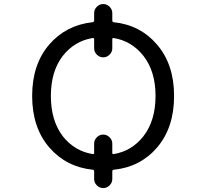

<svg xmlns="http://www.w3.org/2000/svg" viewBox="-20 -873 1040 971"><path d="M449.2 -93.8Q456.1 -92.8 456.1 -99.6V-146.5Q456.1 -165 469.7 -178.7Q483.4 -192.4 502 -192.4Q520.5 -192.4 534.2 -178.7Q547.9 -165 547.9 -146.5V-99.6Q547.9 -92.8 554.7 -93.8Q645.5 -108.4 705.1 -183.6Q766.6 -262.7 766.6 -387.7Q766.6 -512.7 705.1 -590.8Q645.5 -666 554.7 -680.7Q547.9 -681.6 547.9 -673.8V-628.9Q547.9 -610.4 534.2 -596.7Q520.5 -583 502 -583Q483.4 -583 469.7 -596.7Q456.1 -610.4 456.1 -628.9V-673.8Q456.1 -681.6 449.2 -680.7Q357.4 -666 297.9 -590.8Q237.3 -512.7 237.3 -387.7Q237.3 -262.7 297.9 -183.6Q357.4 -108.4 449.2 -93.8ZM547.9 -769.5Q547.9 -761.7 554.7 -760.7Q688.5 -747.1 773.4 -648.4Q860.4 -547.9 860.4 -387.7Q860.4 -227.5 774.4 -127Q689.5 -28.3 555.7 -14.6Q547.9 -13.7 547.9 -5.9V32.2Q547.9 50.8 534.2 64.5Q520.5 78.1 502 78.1Q483.4 78.1 469.7 64.5Q456.1 50.8 456.1 32.2V-5.9Q456.1 -13.7 449.2 -14.6Q315.4 -28.3 229.5 -127Q142.6 -227.5 142.6 -387.7Q142.6 -547.9 229.5 -648.4Q314.5 -746.1 448.2 -760.7Q456.1 -761.7 456.1 -769.5V-806.6Q456.1 -825.2 469.7 -838.9Q483.4 -852.5 502 -852.5Q520.5 -852.5 534.2 -838.9Q547.9 -825.2 547.9 -806.6Z"/></svg>

Font: Rounded Mgen+ 1m regular
Style: Regular
Weight: 400
Designer: [Source Han Sans]
Ryoko NISHIZUKA  (kana & ideographs); Paul D. Hunt (Latin, Greek & Cyrillic); Wenlong ZHANG  (bopomofo
Version: Version 1.059.20150602